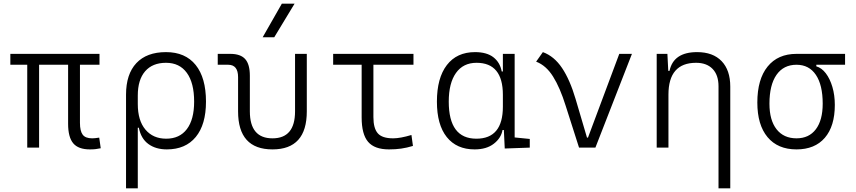

<svg xmlns="http://www.w3.org/2000/svg" viewBox="-20 -815 4728 1060"><path d="M476.1 9.8Q412.6 9.8 384.3 -23.9Q356 -57.6 356 -131.8V-457.5H195.8V0H130.4V-457.5H37.1V-517.6H529.3V-457.5H421.4V-136.7Q421.4 -91.8 436.5 -71.5Q451.7 -51.3 488.8 -51.3Q495.6 -51.3 504.9 -52.2Q514.2 -53.2 527.8 -55.2L536.1 3.4Q521 6.8 507.6 8.3Q494.1 9.8 476.1 9.8Z M900.9 9.8Q839.8 9.8 799.1 -20Q758.3 -49.8 746.6 -109.9H740.7V224.6H675.8V-292Q675.8 -405.8 732.9 -466.6Q790 -527.3 896.5 -527.3Q1002.9 -527.3 1060.1 -456.5Q1117.2 -385.7 1117.2 -253.9Q1117.2 -127.4 1060.8 -58.8Q1004.4 9.8 900.9 9.8ZM740.7 -240.7Q740.7 -149.4 783 -99.4Q825.2 -49.3 897.5 -49.3Q971.7 -49.3 1011.7 -102.3Q1051.8 -155.3 1051.8 -253.9Q1051.8 -357.4 1011.5 -412.8Q971.2 -468.3 896.5 -468.3Q821.8 -468.3 781.2 -421.4Q740.7 -374.5 740.7 -287.6Z M1484.4 9.8Q1294.4 9.8 1294.4 -200.2V-389.2Q1294.4 -457.5 1239.7 -457.5H1182.1V-517.6H1251.5Q1308.1 -517.6 1333.7 -488.8Q1359.4 -460 1359.4 -397V-200.2Q1359.4 -51.3 1484.4 -51.3Q1608.9 -51.3 1608.9 -200.2V-517.6H1673.8V-200.2Q1673.8 9.8 1484.4 9.8ZM1430.2 -609.4 1536.1 -794.9H1606.4L1494.1 -609.4Z M2127.4 9.8Q2047.9 9.8 2012.2 -32Q1976.6 -73.7 1976.6 -166.5V-457.5H1819.3V-517.6H2262.7V-457.5H2041.5V-168.5Q2041.5 -106.9 2065.7 -79.1Q2089.8 -51.3 2150.4 -51.3Q2189.9 -51.3 2251.5 -69.8L2259.8 -9.3Q2225.6 1 2194.6 5.4Q2163.6 9.8 2127.4 9.8Z M2600.1 9.8Q2501 9.8 2446.5 -58.3Q2392.1 -126.5 2392.1 -253.9Q2392.1 -384.3 2447 -455.8Q2502 -527.3 2602.5 -527.3Q2667.5 -527.3 2704.1 -498.8Q2740.7 -470.2 2750 -420.4H2756.3V-517.6H2821.3V-56.2L2904.8 -47.9V0L2766.6 4.9L2761.7 -97.2H2754.4Q2746.6 -52.7 2706.3 -21.5Q2666 9.8 2600.1 9.8ZM2756.3 -226.1V-291.5Q2756.3 -468.3 2610.8 -468.3Q2537.1 -468.3 2497.3 -412.1Q2457.5 -356 2457.5 -253.9Q2457.5 -49.3 2609.9 -49.3Q2756.3 -49.3 2756.3 -226.1Z M3176.8 0 3103 -231Q3071.8 -331.1 3033.4 -392.3Q2995.1 -453.6 2939.9 -474.6L2977.1 -527.3Q3039.6 -504.4 3083 -439.5Q3126.5 -374.5 3157.7 -268.6L3220.7 -55.2H3226.1L3398.9 -517.6H3468.8L3267.1 0Z M3946.8 224.6V-338.4Q3946.8 -400.9 3914.1 -434.6Q3881.3 -468.3 3823.2 -468.3Q3670.4 -468.3 3670.4 -292.5V0H3605.5V-517.6H3664.6L3669.4 -423.8H3676.3Q3698.2 -527.3 3828.6 -527.3Q3916 -527.3 3963.9 -477.5Q4011.7 -427.7 4011.7 -336.9V224.6Z M4377.4 9.8Q4273.9 9.8 4217.5 -57.9Q4161.1 -125.5 4161.1 -249Q4161.1 -377.4 4217.8 -447.5Q4274.4 -517.6 4377.4 -517.6H4645.5V-457.5H4486.8V-448.7Q4516.1 -440.4 4539.1 -410.4Q4562 -380.4 4575.4 -335.2Q4588.9 -290 4588.9 -235.8Q4588.9 -118.2 4533.7 -54.2Q4478.5 9.8 4377.4 9.8ZM4377.4 -51.3Q4446.3 -51.3 4484.1 -101.3Q4522 -151.4 4522 -242.7Q4522 -345.7 4484.4 -401.6Q4446.8 -457.5 4377.4 -457.5Q4305.7 -457.5 4266.8 -401.6Q4228 -345.7 4228 -242.7Q4228 -151.4 4267.3 -101.3Q4306.6 -51.3 4377.4 -51.3Z"/></svg>

Font: CaskaydiaMono NF Light
Style: Regular
Weight: 300
Designer: Aaron Bell
Foundry: Saja Typeworks
Version: Version 2111.001; ttfautohint (v1.8.4);Nerd Fonts 3.1.1